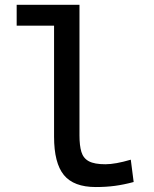

<svg xmlns="http://www.w3.org/2000/svg" viewBox="-20 -752 626 782"><path d="M370.1 9.8Q280.3 9.8 240.2 -39.1Q200.2 -87.9 200.2 -195.3V-732.4H303.7V-200.2Q303.7 -159.2 311.5 -133.3Q319.3 -107.4 342 -95.2Q364.7 -83 409.2 -83Q449.7 -83 512.7 -101.6L524.4 -10.7Q484.9 0 448.5 4.9Q412.1 9.8 370.1 9.8ZM47.9 -647.5V-732.4H209V-647.5Z"/></svg>

Font: Cascadia Mono PL
Style: Regular
Weight: 400
Monospace: yes
Designer: Aaron Bell
Foundry: Saja Typeworks
Version: Version 2102.003